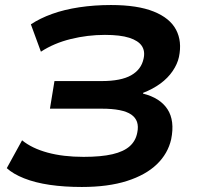

<svg xmlns="http://www.w3.org/2000/svg" viewBox="-20 -735 789 765"><path d="M306 10Q236 10 178 1.5Q120 -7 76 -24.5Q32 -42 7 -65L68 -176Q107 -144 169.5 -127Q232 -110 313 -110Q383 -110 428 -120.5Q473 -131 497 -152.5Q521 -174 527 -207Q537 -255 503 -278.5Q469 -302 385 -302H179L197 -412H385Q462 -412 502.5 -435Q543 -458 552 -501Q559 -531 545 -552Q531 -573 495 -584.5Q459 -596 398 -596Q329 -596 262 -579.5Q195 -563 143 -529L103 -638Q139 -662 187.5 -679.5Q236 -697 296 -706Q356 -715 422 -715Q528 -715 592.5 -689Q657 -663 681.5 -616.5Q706 -570 693 -508Q687 -480 668 -452Q649 -424 619 -402Q589 -380 550 -365V-362Q618 -345 647.5 -299.5Q677 -254 662 -180Q649 -123 605 -80.5Q561 -38 486 -14Q411 10 306 10Z"/></svg>

Font: Nunito Sans 7pt SemiExpanded
Style: Bold Italic
Weight: 700
Width: 6
Italic angle: -9°
Designer: Vernon Adams
Foundry: Vernon Adams
Version: Version 3.101;gftools[0.9.27]